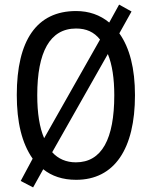

<svg xmlns="http://www.w3.org/2000/svg" viewBox="-20 -865 659 835"><path d="M567 -451C567 -567 544 -657 499 -720L552 -815L498 -845L455 -767C415 -800 367 -817 311 -817C139 -817 53 -689 53 -452C53 -334 75 -242 122 -175L70 -78L124 -50L168 -129C205 -99 253 -83 311 -83C478 -83 567 -218 567 -451ZM142 -451C142 -639 197 -741 311 -741C355 -741 389 -726 415 -693L172 -264C152 -310 142 -373 142 -451ZM477 -451C477 -261 423 -159 310 -159C268 -159 233 -174 207 -203L449 -630C468 -584 477 -523 477 -451Z"/></svg>

Font: Noto Sans Kannada UI Condensed
Style: Regular
Weight: 400
Width: 3
Designer: Jelle Bosma - Monotype Design Team
Foundry: Monotype Imaging Inc.
Version: Version 2.005